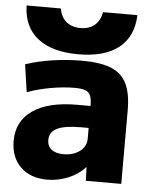

<svg xmlns="http://www.w3.org/2000/svg" viewBox="-54 -798 676 853"><g transform="rotate(5 284.0 -371.5)"><path d="M188 10Q113 10 69 -33Q25 -76 25 -149Q25 -237 94.5 -285Q164 -333 291 -333H352Q352 -363 345.5 -379Q339 -395 322 -401Q305 -407 274 -407Q225 -407 168.5 -397Q112 -387 64 -369L46 -492Q98 -510 164.5 -520Q231 -530 297 -530Q379 -530 427 -510.5Q475 -491 496.5 -447Q518 -403 518 -329V0H360L358 -60H356Q328 -28 282.5 -9Q237 10 188 10ZM251 -109Q280 -109 303 -119Q326 -129 339 -146.5Q352 -164 352 -186V-235H316Q246 -235 212 -218.5Q178 -202 178 -166Q178 -139 197 -124Q216 -109 251 -109ZM277 -557Q160 -557 96 -607.5Q32 -658 30 -753H183Q189 -715 213.5 -694.5Q238 -674 277 -674Q316 -674 340 -694.5Q364 -715 371 -753H524Q521 -658 458 -607.5Q395 -557 277 -557Z"/></g></svg>

Font: M PLUS 1 ExtraBold
Style: Regular
Weight: 800
Designer: Coji Morishita
Foundry: UNDERFOREST DESIGN
Version: Version 1.001